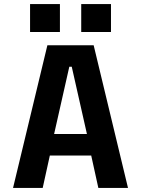

<svg xmlns="http://www.w3.org/2000/svg" viewBox="-20 -922 690 942"><path d="M608 0H462.5L427.5 -159H224.5L189.5 0H44L212.5 -700H439.5ZM320 -594.5 245.5 -264.5H406.5L332 -594.5ZM127.5 -902H274V-765H127.5ZM378.5 -902H524.5V-765H378.5Z"/></svg>

Font: Trispace SemiBold
Style: Regular
Weight: 600
Designer: Tyler Finck
Foundry: Etcetera Type Company
Version: Version 1.210; ttfautohint (v1.8.3)